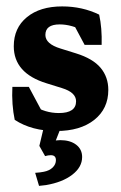

<svg xmlns="http://www.w3.org/2000/svg" viewBox="-20 -405 381 605"><path d="M157.7 7.8Q80.1 7.8 26.4 -27.3Q21.5 -50.3 19.5 -77.1Q17.6 -104 19 -131.3H70.8L115.7 -47.4L85 -72.8Q122.1 -48.8 165.5 -48.8Q219.7 -48.8 219.7 -85.9Q219.7 -113.8 175.3 -127.4L126.5 -142.6Q23.4 -174.3 23.4 -259.3Q23.4 -316.9 64.7 -350.8Q106 -384.8 175.8 -384.8Q239.3 -384.8 292.5 -358.9Q301.8 -316.9 300.3 -263.7H246.6L201.7 -347.7L248.5 -305.2Q206.5 -328.1 168 -328.1Q123 -328.1 123 -294.9Q123 -266.6 170.9 -252L219.7 -236.8Q272.9 -220.2 297.1 -191.2Q321.3 -162.1 321.3 -121.6Q321.3 -62.5 277.1 -27.3Q232.9 7.8 157.7 7.8ZM103 180.7 90.8 139.6Q99.1 139.2 106 138.2Q112.8 137.2 118.2 136.2Q135.7 132.8 146 122.8Q156.2 112.8 156.2 99.6Q156.2 84 140.1 84Q131.8 84 122.1 86.9L104 54.7L120.1 48.3Q132.8 43 145.5 39.8Q158.2 36.6 169.9 36.6Q201.2 36.6 220 51Q238.8 65.4 238.8 89.8Q238.8 121.6 207.8 145.5Q176.8 169.4 125 178.2Q114.7 179.7 103 180.7ZM147 60.1 104 54.7 124 -29.3H182.1Z"/></svg>

Font: Markazi Text
Style: Regular
Weight: 400
Designer: Borna Izadpanah (Arabic designer), Fiona Ross (Arabic design director) and Florian Runge (Latin designer)
Foundry: Borna Izadpanah and Florian Runge
Version: Version 1.000